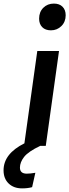

<svg xmlns="http://www.w3.org/2000/svg" viewBox="-115 -813 386 1070"><path d="M185.1 -793Q216.3 -793 233.6 -775.4Q251 -757.8 251 -728Q251 -691.4 227.1 -667.7Q203.1 -644 168.9 -644Q137.7 -644 120.4 -661.6Q103 -679.2 103 -709Q103 -746.6 126.5 -769.8Q149.9 -793 185.1 -793ZM21 -14.2 92.8 -528.8H213.9L140.1 0H108.9Q42.5 31.7 19.3 61.5Q-3.9 91.3 -3.9 121.1Q-3.9 154.8 34.2 154.8Q53.7 154.8 82 149.9L64 230Q40 236.8 7.8 236.8Q-38.6 236.8 -66.9 209.5Q-95.2 182.1 -95.2 136.2Q-95.2 43.9 21 -14.2Z"/></svg>

Font: Fira Sans Compressed Medium
Style: Italic
Weight: 500
Width: 3
Italic angle: -8°
Designer: Carrois Corporate & Edenspiekermann AG
Foundry: Carrois Corporate GbR & Edenspiekermann AG
Version: Version 4.203;PS 004.203;hotconv 1.0.88;makeotf.lib2.5.64775